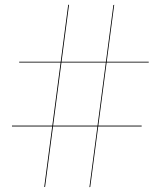

<svg xmlns="http://www.w3.org/2000/svg" viewBox="-20 -775 670 801"><path d="M353 6 453 -754 456.5 -755 356.5 5ZM30 -247.5V-251H571V-247.5ZM164.5 5 264.5 -755H268L168 5ZM60 -514V-517.5H600.5V-514Z"/></svg>

Font: Bodoni Moda 48pt Black
Style: Regular
Weight: 900
Designer: Owen Earl
Foundry: indestructible type
Version: Version 2.004